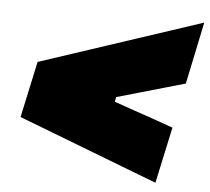

<svg xmlns="http://www.w3.org/2000/svg" viewBox="-45 -633 709 647"><g transform="rotate(5 310.0 -309.0)"><path d="M503.5 -33Q452.5 -52.5 403 -71.5Q353.5 -90.5 310.5 -107L224.5 -140Q181.5 -156.5 132 -175.5Q82.5 -194.5 31.5 -214L72.5 -404Q132 -423.5 189.2 -442.5Q246.5 -461.5 296.5 -478L396.5 -511Q447 -527.5 504.2 -546.5Q561.5 -565.5 620.5 -585L576.5 -375Q503 -354 425 -331.5L346.5 -309L343.5 -293L412.5 -269Q445 -258 478.8 -246.2Q512.5 -234.5 544.5 -223Z"/></g></svg>

Font: Commissioner Black
Style: Italic
Weight: 900
Italic angle: -12°
Designer: Kostas Bartsokas
Foundry: Kostas Bartsokas
Version: Version 1.000; ttfautohint (v1.8.3)